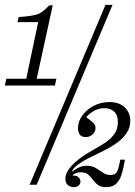

<svg xmlns="http://www.w3.org/2000/svg" viewBox="-36 -760 556 790"><path d="M86 0 398 -740H427L115 0ZM-16 -408 -10 -436H72L121 -669H36L41 -690L67 -692Q97 -695 112.5 -699.5Q128 -704 139.5 -713Q151 -722 167 -738H181L115 -436H196L190 -408ZM267 10Q254 10 243.5 1.5Q233 -7 233 -24Q233 -50 259.5 -79Q286 -108 340 -139L368 -155Q378 -161 397 -173Q416 -185 432.5 -206Q449 -227 449 -258Q449 -287 433.5 -301Q418 -315 394 -315Q369 -315 348.5 -302.5Q328 -290 319 -278L344 -258Q352 -252 354.5 -245.5Q357 -239 357 -233Q357 -218 345 -207Q333 -196 317 -196Q285 -196 285 -233Q285 -260 302.5 -284.5Q320 -309 349.5 -324.5Q379 -340 414 -340Q455 -340 477.5 -318Q500 -296 500 -263Q500 -235 485.5 -213.5Q471 -192 450 -176Q429 -160 409 -149.5Q389 -139 377 -133L346 -118Q265 -79 259 -52Q267 -60 284.5 -69Q302 -78 321 -78Q343 -78 358.5 -68.5Q374 -59 388 -49.5Q402 -40 418 -40Q439 -40 445.5 -54Q452 -68 453 -75L459 -103H478L472 -72Q469 -58 463 -38.5Q457 -19 442.5 -4.5Q428 10 401 10Q379 10 367 1Q355 -8 346 -20.5Q337 -33 326.5 -42Q316 -51 297 -51Q284 -51 275 -47Q266 -43 262 -38L272 -37Q283 -36 289 -28.5Q295 -21 295 -13Q295 -4 288 3Q281 10 267 10Z"/></svg>

Font: Xanh Mono
Style: Italic
Weight: 400
Italic angle: -12°
Monospace: yes
Designer: Lam Bao, Duy Dao
Foundry: Yellow Type Foundry
Version: Version 3.101; ttfautohint (v1.8.3)